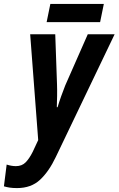

<svg xmlns="http://www.w3.org/2000/svg" viewBox="-94 -720 605 980"><path d="M-7 240Q-29 240 -45 237.5Q-61 235 -74 231L-60 120Q-35 128 -13 128Q18 128 37 108.5Q56 89 73 55L101 -5L60 -545H188L197 -290Q198 -262 197.5 -231Q197 -200 196 -173H200Q208 -200 218.5 -229.5Q229 -259 239 -284L354 -545H491L191 81Q156 155 110.5 197.5Q65 240 -7 240ZM144 -607 163 -700H436L417 -607Z"/></svg>

Font: Noto Sans Condensed
Style: Bold Italic
Weight: 700
Width: 3
Italic angle: -12°
Designer: Monotype Design Team
Foundry: Monotype Imaging Inc.
Version: Version 2.013; ttfautohint (v1.8.4.7-5d5b)